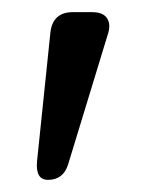

<svg xmlns="http://www.w3.org/2000/svg" viewBox="-20 -720 240 316"><path d="M63 -667Q67 -700 100 -700H132Q150 -700 156.5 -689.5Q163 -679 157 -662L92 -449Q84 -424 59 -424Q38 -424 41 -455Z"/></svg>

Font: Quicksand Light Medium
Style: Regular
Weight: 500
Version: Version 3.006